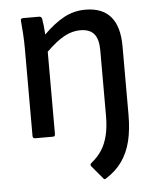

<svg xmlns="http://www.w3.org/2000/svg" viewBox="-51 -543 630 776"><g transform="rotate(-5 264.5 -155.5)"><path d="M348 187Q341 193 336 184L293 133Q290 129 290.5 125.5Q291 122 295 119Q320 99 336.5 74Q353 49 361.5 14.5Q370 -20 370 -66V-331Q370 -377 352 -398Q334 -419 296 -419Q263 -419 231 -401.5Q199 -384 158 -344V-10Q158 0 149 0H77Q67 0 67 -10V-366Q67 -395 65 -426Q63 -457 61 -477Q59 -488 71 -488H136Q144 -488 147 -479Q149 -468 151 -450.5Q153 -433 154 -414Q196 -456 236.5 -478Q277 -500 324 -500Q392 -500 426.5 -460Q461 -420 461 -340V-63Q461 -1 449.5 45.5Q438 92 413 127Q388 162 348 187Z"/></g></svg>

Font: Sofia Sans Semi Condensed Medium
Style: Regular
Weight: 500
Designer: Botio Nikoltchev, Ani Petrova
Foundry: lettersoup
Version: Version 4.100